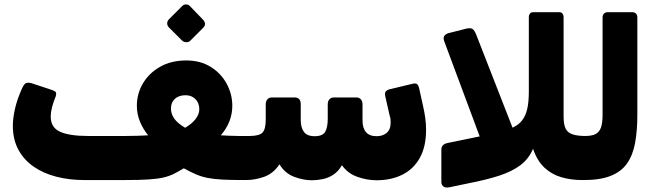

<svg xmlns="http://www.w3.org/2000/svg" viewBox="-20 -805 2975 867"><path d="M359 8Q293 8 234.5 -7Q176 -22 132 -52.5Q88 -83 63 -129Q38 -175 38 -238Q38 -270 47.5 -313Q57 -356 80 -407Q89 -426 97 -429.5Q105 -433 120 -430L205 -402Q224 -396 230 -391Q236 -386 232 -371Q209 -315 209 -279Q209 -229 251.5 -210Q294 -191 376 -191H549Q577 -191 606 -192Q635 -193 649 -194Q626 -222 612 -256Q598 -290 598 -327Q598 -382 625.5 -428.5Q653 -475 703 -503.5Q753 -532 821 -532Q885 -532 931.5 -503Q978 -474 1003.5 -427Q1029 -380 1029 -327Q1029 -291 1016 -257.5Q1003 -224 977 -194Q998 -193 1017 -192Q1036 -191 1057.5 -191Q1079 -191 1103 -191Q1111 -191 1116.5 -186Q1122 -181 1122 -172V-30Q1122 8 1083 8Q1024 8 985 6Q946 4 918 -1.5Q890 -7 865.5 -17.5Q841 -28 810 -45Q785 -30 764 -19.5Q743 -9 716 -3Q689 3 648.5 5.5Q608 8 546 8ZM816 -228Q848 -247 864 -268.5Q880 -290 880 -312Q880 -340 862.5 -357.5Q845 -375 818 -375Q788 -375 770 -359Q752 -343 752 -315Q752 -291 766.5 -270Q781 -249 816 -228ZM839 -621Q832 -614 820.5 -614.5Q809 -615 802 -622L743 -681Q735 -689 735 -699.5Q735 -710 743 -718L802 -777Q809 -785 820 -785Q831 -785 838 -777L895 -718Q915 -698 898 -680Z M1388 9Q1350 9 1308.5 -6.5Q1267 -22 1242 -63Q1214 -21 1172.5 -6.5Q1131 8 1092 8Q1077 8 1077 -7V-161Q1077 -191 1107 -191Q1151 -191 1165.5 -206.5Q1180 -222 1180 -265V-334Q1180 -348 1187.5 -356.5Q1195 -365 1208 -365H1310Q1338 -365 1338 -335V-263Q1338 -230 1352 -210Q1366 -190 1401 -190Q1437 -190 1448.5 -210Q1460 -230 1460 -269V-334Q1460 -348 1467.5 -356.5Q1475 -365 1488 -365H1589Q1602 -365 1609.5 -356.5Q1617 -348 1617 -334V-261Q1617 -227 1632.5 -208.5Q1648 -190 1681 -190Q1708 -190 1726 -205Q1744 -220 1744 -251Q1744 -258 1743.5 -265.5Q1743 -273 1740 -281L1720 -369Q1716 -385 1722 -392Q1728 -399 1740 -402L1844 -427Q1858 -430 1864 -424.5Q1870 -419 1873 -405L1890 -328Q1897 -298 1900.5 -271Q1904 -244 1904 -219Q1904 -143 1876 -92.5Q1848 -42 1797.5 -16.5Q1747 9 1681 9Q1637 9 1593.5 -6.5Q1550 -22 1524 -59Q1508 -31 1485 -16Q1462 -1 1436.5 4Q1411 9 1388 9Z M2008 41Q1990 44 1981.5 36.5Q1973 29 1973 17V-129Q1973 -153 2000 -159L2136 -187Q2191 -197 2230.5 -207Q2270 -217 2296.5 -229.5Q2323 -242 2338.5 -262.5Q2354 -283 2361 -314Q2368 -345 2368 -392V-727Q2368 -737 2373 -743.5Q2378 -750 2388 -750H2505Q2515 -750 2520 -743.5Q2525 -737 2525 -727V-279Q2525 -243 2534 -224.5Q2543 -206 2565 -198.5Q2587 -191 2623 -191Q2638 -191 2638 -176V-22Q2638 8 2608 8Q2559 8 2515.5 -4.5Q2472 -17 2439 -47.5Q2406 -78 2387 -133Q2368 -88 2330.5 -59.5Q2293 -31 2235 -12Q2177 7 2094 23ZM2180 -98 1987 -616Q1980 -634 1986 -642.5Q1992 -651 2004 -655L2087 -676Q2105 -680 2114 -674Q2123 -668 2131 -647L2327 -145Z M2608 8Q2593 8 2593 -7V-161Q2593 -191 2623 -191Q2652 -191 2669 -199.5Q2686 -208 2693.5 -228.5Q2701 -249 2701 -287V-727Q2701 -737 2707.5 -743.5Q2714 -750 2724 -750H2835Q2846 -750 2852 -743.5Q2858 -737 2858 -727V-286Q2858 -216 2848 -160.5Q2838 -105 2811.5 -67Q2785 -29 2735.5 -10Q2686 9 2608 8Z"/></svg>

Font: Rubik ExtraBold
Style: Regular
Weight: 800
Designer: Hubert and Fischer
Foundry: Hubert and Fischer
Version: Version 2.300;gftools[0.9.30]